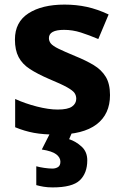

<svg xmlns="http://www.w3.org/2000/svg" viewBox="-20 -576 537 836"><path d="M459 -162Q459 -79 400.5 -34.5Q342 10 226 10Q169 10 128 2.5Q87 -5 46 -22V-145Q90 -125 141 -112Q192 -99 231 -99Q275 -99 293.5 -112Q312 -125 312 -146Q312 -160 304.5 -171Q297 -182 272 -196Q247 -210 194 -232Q143 -254 110 -275.5Q77 -297 61 -327.5Q45 -358 45 -404Q45 -480 104 -518Q163 -556 261 -556Q312 -556 358 -546Q404 -536 453 -513L408 -406Q368 -423 332 -434.5Q296 -446 259 -446Q193 -446 193 -410Q193 -397 201.5 -386.5Q210 -376 234.5 -364Q259 -352 307 -332Q354 -313 388 -292.5Q422 -272 440.5 -241.5Q459 -211 459 -162ZM360 122Q360 178 327.5 209Q295 240 209 240Q187 240 169.5 237Q152 234 138 230V148Q152 152 172.5 155Q193 158 208 158Q222 158 232.5 151.5Q243 145 243 128Q243 110 225 96Q207 82 162 75L200 0H294L281 30Q311 40 335.5 62.5Q360 85 360 122Z"/></svg>

Font: Noto Sans Sinhala UI
Style: Bold
Weight: 700
Designer: Jelle Bosma - Monotype Design Team
Foundry: Monotype Imaging Inc.
Version: Version 2.006; ttfautohint (v1.8.4.7-5d5b)